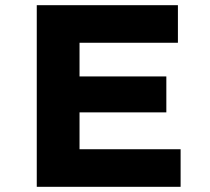

<svg xmlns="http://www.w3.org/2000/svg" viewBox="-20 -720 809 740"><path d="M121.7 0V-700H665.7V-555.2H286.5V-144.8H676.1V0ZM205.7 -286.9V-425.4H621.1V-286.9Z"/></svg>

Font: Lexend Exa
Style: Regular
Weight: 400
Designer: Bonnie Shaver-Troup, Thomas Jockin
Foundry: Lexend
Version: Version 1.007